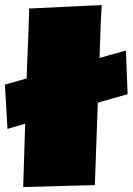

<svg xmlns="http://www.w3.org/2000/svg" viewBox="-21 -736 528 764"><path d="M480 -535.2 486.8 -360.8Q475.6 -358.4 368.2 -327.6L356.4 0.5L71.3 8.3L79.1 -243.7Q28.8 -229 8.8 -223.1L-1.5 -399.4Q24.9 -406.7 85 -423.8L85.9 -453.1Q95.2 -674.3 95.2 -702.1Q114.7 -703.1 224.6 -708.3Q334.5 -713.4 383.8 -715.8L380.4 -655.8L375 -505.4Q451.7 -526.9 480 -535.2Z"/></svg>

Font: Seymour One
Style: Book
Weight: 400
Designer: vernon adams
Foundry: vernon adams
Version: Version 1.000; ttfautohint (v0.93) -l 8 -r 50 -G 200 -x 0 -w